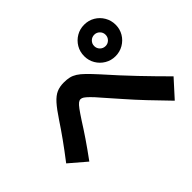

<svg xmlns="http://www.w3.org/2000/svg" viewBox="-175 -1074 1349 1349"><g transform="rotate(-45 500.0 -399.0)"><path d="M795 -500Q752 -500 716.5 -521Q681 -542 660 -577.5Q639 -613 639 -656Q639 -700 660 -735.5Q681 -771 716.5 -792Q752 -813 795 -813Q839 -813 874.5 -792Q910 -771 931 -735Q952 -699 952 -656Q952 -613 931 -577.5Q910 -542 874 -521Q838 -500 795 -500ZM796 -600Q819 -600 835.5 -616.5Q852 -633 852 -657Q852 -680 835.5 -696.5Q819 -713 796 -713Q772 -713 755.5 -696.5Q739 -680 739 -657Q739 -633 755.5 -616.5Q772 -600 796 -600ZM868 15Q792 -63 731.5 -127Q671 -191 620.5 -249Q570 -307 520 -363Q486 -403 465 -423.5Q444 -444 431.5 -452.5Q419 -461 407 -461Q396 -461 384 -452Q372 -443 354 -418.5Q336 -394 306 -348Q274 -297 235 -239.5Q196 -182 141 -107L17 -213Q74 -287 118 -348.5Q162 -410 196 -462Q241 -530 272.5 -565Q304 -600 335 -613.5Q366 -627 407 -627Q438 -627 461.5 -621.5Q485 -616 508 -601.5Q531 -587 559 -559.5Q587 -532 627 -488Q720 -383 807 -292Q894 -201 983 -112Z"/></g></svg>

Font: M PLUS 2 Thin ExtraBold
Style: Regular
Weight: 800
Version: Version 1.001